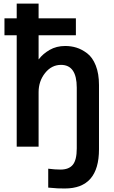

<svg xmlns="http://www.w3.org/2000/svg" viewBox="-20 -818 636 1071"><path d="M4.9 -621.1V-715.8H73.2V-797.9H195.3V-715.8H403.3V-621.1H195.3V-487.3H196.3Q218.8 -517.6 256.8 -539.6Q294.9 -561.5 343.8 -561.5Q377 -561.5 406.7 -552.2Q436.5 -543 466.3 -520.5Q496.1 -498 514.2 -452.6Q532.2 -407.2 532.2 -343.8V14.6Q532.2 233.4 341.8 233.4Q306.6 234.4 249 228.5V123Q286.1 127.9 317.4 127.9Q364.3 127.9 386.2 101.1Q408.2 74.2 408.2 9.8V-329.1Q408.2 -456.1 320.3 -456.1Q267.6 -456.1 231.4 -410.6Q195.3 -365.2 195.3 -303.7V0H73.2V-621.1Z"/></svg>

Font: Gothic A1
Style: Bold
Weight: 700
Version: Version 2.50